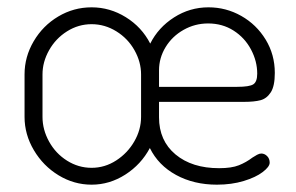

<svg xmlns="http://www.w3.org/2000/svg" viewBox="-20 -498 808 524"><path d="M390 -379Q412 -423 455 -450.5Q498 -478 549 -478Q597 -478 638.5 -454.5Q680 -431 705 -390Q730 -349 730 -299Q730 -263 719 -246Q708 -229 691 -224.5Q674 -220 646 -220H414V-178Q414 -114 459 -76.5Q504 -39 578 -39Q612 -39 632 -47Q652 -55 669 -68Q675 -72 681.5 -75.5Q688 -79 693 -79Q702 -79 709 -72Q716 -65 716 -54Q716 -43 697 -28.5Q678 -14 645 -4Q612 6 572 6Q509 6 460.5 -20.5Q412 -47 389 -94Q365 -49 322 -21.5Q279 6 230 6Q182 6 140 -19.5Q98 -45 72.5 -88Q47 -131 47 -179V-295Q47 -343 72 -385.5Q97 -428 139 -453Q181 -478 230 -478Q280 -478 323.5 -451Q367 -424 390 -379ZM230 -432Q194 -432 163 -412.5Q132 -393 114 -361Q96 -329 96 -295V-179Q96 -144 114 -111.5Q132 -79 163 -59.5Q194 -40 230 -40Q266 -40 297 -60Q328 -80 346.5 -112Q365 -144 365 -179V-295Q365 -329 347 -361Q329 -393 297.5 -412.5Q266 -432 230 -432ZM682 -297Q682 -331 665 -363Q648 -395 617.5 -414.5Q587 -434 548 -434Q512 -434 481 -416.5Q450 -399 432 -369.5Q414 -340 414 -306V-261H627Q661 -261 671.5 -268Q682 -275 682 -297Z"/></svg>

Font: Dosis
Style: Regular
Weight: 400
Designer: Edgar Tolentino, Pablo Impallari, Igino Marini
Foundry: Edgar Tolentino, Pablo Impallari, Igino Marini
Version: Version 1.007;Glyphs 3.1.1 (3134)